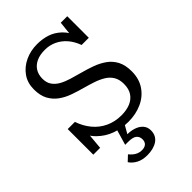

<svg xmlns="http://www.w3.org/2000/svg" viewBox="-275 -828 1172 1172"><g transform="rotate(-45 310.5 -242.0)"><path d="M337 -48Q382 -48 414.5 -61.5Q447 -75 465.5 -102.5Q484 -130 484 -173Q484 -212 468 -238Q452 -264 424.5 -280.5Q397 -297 362.5 -308.5Q328 -320 291 -330Q251 -341 211.5 -355Q172 -369 140.5 -392Q109 -415 90 -450Q71 -485 71 -538Q71 -594 99.5 -634.5Q128 -675 175.5 -697.5Q223 -720 280 -720Q326 -720 366 -707Q406 -694 439.5 -662Q473 -630 496 -571L460 -568L475 -710H531V-524H469Q453 -568 426.5 -598.5Q400 -629 365 -645.5Q330 -662 289 -662Q246 -662 216 -648Q186 -634 170 -608.5Q154 -583 154 -547Q154 -513 170 -490Q186 -467 213 -452Q240 -437 275 -426.5Q310 -416 347 -406Q389 -395 429 -380.5Q469 -366 501.5 -343Q534 -320 553 -284Q572 -248 572 -194Q572 -129 540.5 -83Q509 -37 456.5 -13.5Q404 10 341 10Q283 10 231 -8.5Q179 -27 138.5 -67Q98 -107 75 -173L120 -167L105 0H46V-221H108Q125 -170 157.5 -130.5Q190 -91 236 -69.5Q282 -48 337 -48ZM317 -4 276 68 267 59Q305 57 335 66.5Q365 76 382.5 95.5Q400 115 400 144Q400 168 390.5 185.5Q381 203 364 214Q347 225 325 230.5Q303 236 278 236Q236 236 207.5 221Q179 206 162 181L197 148Q206 159 217.5 169Q229 179 243.5 185Q258 191 275 191Q299 191 312 179.5Q325 168 325 146Q325 123 309 109Q293 95 252 95H226L255 -4Z"/></g></svg>

Font: Roboto Serif 28pt
Style: Regular
Weight: 400
Designer: Greg Gazdowicz
Foundry: Commercial Type
Version: Version 1.008